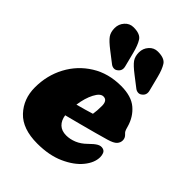

<svg xmlns="http://www.w3.org/2000/svg" viewBox="-207 -797 905 905"><g transform="rotate(45 245.5 -344.5)"><path d="M463.5 -155Q463.5 -117.5 432.5 -79.5Q401.5 -41.5 344.2 -15.8Q287 10 208 10Q110 10 61.5 -41.5Q13 -93 13 -169.5Q13 -249.5 48.5 -316Q84 -382.5 147.8 -422.2Q211.5 -462 296 -462Q364.5 -462 401.8 -430.2Q439 -398.5 453 -348Q457.5 -331 460.8 -325Q464 -319 470.5 -313.5Q483 -302 483 -286Q483 -270.5 472 -258.5Q461 -246.5 430 -237.5Q402.5 -229.5 364.2 -219Q326 -208.5 284.8 -197.8Q243.5 -187 207 -177.5Q211.5 -147.5 229.2 -130.5Q247 -113.5 277.5 -113.5Q303 -113.5 329 -124.2Q355 -135 377.5 -157.5Q399.5 -179.5 414.2 -187.8Q429 -196 443 -192Q455 -188.5 459.2 -177.8Q463.5 -167 463.5 -155ZM272 -368Q251.5 -368 233.8 -334Q216 -300 209 -250.5Q232 -256.5 254.5 -263Q277 -269.5 294.5 -275Q296.5 -287 297.5 -301.2Q298.5 -315.5 298.5 -331Q298.5 -368 272 -368ZM225.5 -613.5 244 -541Q250.5 -516.5 232 -502.5Q223 -495 212.8 -495.8Q202.5 -496.5 194 -503L141.5 -543.5Q105 -571.5 93 -589Q81 -606.5 81 -633Q81 -659.5 98.5 -679.2Q116 -699 142 -699Q186.5 -699 201 -676Q215.5 -653 225.5 -613.5ZM387.5 -613.5 406 -541Q412.5 -516.5 394 -502.5Q385 -495 374.8 -495.8Q364.5 -496.5 356 -503L303.5 -543.5Q267 -571.5 255 -589Q243 -606.5 243 -633Q243 -659.5 260.5 -679.2Q278 -699 304 -699Q348.5 -699 363 -676.2Q377.5 -653.5 387.5 -613.5Z"/></g></svg>

Font: Fraunces 144pt S100 Black
Style: Italic
Weight: 900
Italic angle: -16°
Version: Version 1.000; ttfautohint (v1.8.3)